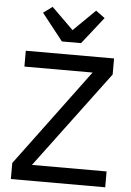

<svg xmlns="http://www.w3.org/2000/svg" viewBox="-62 -992 710 1038"><g transform="rotate(5 293.0 -473.5)"><path d="M549 0H37V-87L427 -612H57V-698H536V-611L144 -86H549ZM247 -765 132 -911 181 -947 299 -831 417 -947 466 -911 351 -765Z"/></g></svg>

Font: IBM Plex Sans Devanagari Text
Style: Regular
Weight: 450
Designer: Mike Abbink, Paul van der Laan, Pieter van Rosmalen, Erin McLaughlin
Foundry: Bold Monday
Version: Version 1.1